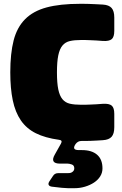

<svg xmlns="http://www.w3.org/2000/svg" viewBox="-20 -730 640 1008"><path d="M406 -180Q371 -180 347 -185.5Q323 -191 308 -209Q293 -227 286 -260.5Q279 -294 279 -350Q279 -406 286 -439.5Q293 -473 308 -491Q323 -509 347 -514.5Q371 -520 406 -520Q413 -520 425.5 -520Q438 -520 453.5 -519Q469 -518 486 -517.5Q503 -517 520 -515Q553 -513 566.5 -524.5Q580 -536 580 -568V-638Q580 -672 566 -688Q552 -704 520 -706Q501 -707 481.5 -708Q462 -709 445 -709.5Q428 -710 416.5 -710Q405 -710 401 -710Q295 -710 224.5 -691Q154 -672 111.5 -629Q69 -586 51.5 -517.5Q34 -449 34 -350Q34 -266 47 -203.5Q60 -141 89.5 -98Q119 -55 168 -30.5Q217 -6 290 4Q300 5 302.5 10Q305 15 300 24L268 81Q254 105 261 117Q268 129 295 129H335Q344 129 357 133.5Q370 138 370 154Q370 162 366 167Q362 172 356.5 175Q351 178 345 178.5Q339 179 335 179H285Q276 179 269 183Q262 187 258 194L240 221Q232 233 235.5 240.5Q239 248 252 250Q274 253 304.5 256Q335 259 372 258Q400 258 426.5 250Q453 242 473.5 228.5Q494 215 506 196Q518 177 518 154Q518 107 490 82.5Q462 58 410 58H394Q374 58 370 50Q366 42 377 26Q377 26 377 26Q377 26 377 26Q383 18 390.5 14Q398 10 408 10Q416 10 428 10Q440 10 455 9.5Q470 9 487 8Q504 7 520 6Q552 4 566 -12Q580 -28 580 -62V-132Q580 -164 566.5 -175.5Q553 -187 520 -185Q503 -183 486 -182.5Q469 -182 453.5 -181Q438 -180 425.5 -180Q413 -180 406 -180Z"/></svg>

Font: Bolota
Style: Bold
Weight: 240
Designer: Gabriel Pang
Version: Version 1.000